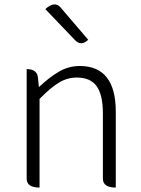

<svg xmlns="http://www.w3.org/2000/svg" viewBox="-20 -844 633 864"><path d="M158 0Q100 0 100 -40V-533Q148 -533 151 -493L155 -452Q204 -498 246 -522Q289 -547 339 -547Q501 -547 501 -341V0Q443 0 443 -40V-333Q443 -417 415 -456Q387 -495 326 -495Q282 -495 245 -472Q208 -450 158 -399V0ZM377 -665Q345 -635 318 -663L184 -803Q226 -841 252 -811L377 -665Z"/></svg>

Font: Swei Half Moon CJK SC
Style: Light
Weight: 300
Version: Version 2.071